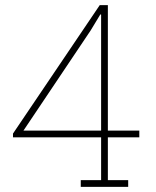

<svg xmlns="http://www.w3.org/2000/svg" viewBox="-20 -731 611 751"><path d="M401.9 -220.2H524.9V-193.8H401.9V-26.4H481.4V0H295.9V-26.4H375.5V-193.8H30.8V-208.5L370.1 -710.9H401.9ZM71.8 -220.2H375.5V-673.8L372.6 -674.8L334.5 -611.8Z"/></svg>

Font: TypoPRO Roboto Slab
Style: Thin
Weight: 250
Designer: Google
Version: Version 1.100263; 2013; ttfautohint (v0.94.20-1c74) -l 8 -r 